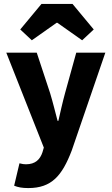

<svg xmlns="http://www.w3.org/2000/svg" viewBox="-20 -765 568 977"><path d="M124 192C243 192 296 129 345 1L516 -497H368L311 -291C298 -244 288 -197 277 -150H273C260 -199 249 -245 235 -291L167 -497H12L203 -14L196 10C184 46 160 71 112 71C102 71 95 70 79 66L52 180C72 188 92 192 124 192ZM142 -560 268 -649H272L398 -560L457 -615L349 -745H191L83 -615Z"/></svg>

Font: Source Sans Pro
Style: Bold
Weight: 700
Designer: Paul D. Hunt
Foundry: Adobe Systems Incorporated
Version: Version 3.006;hotconv 1.0.111;makeotfexe 2.5.65597